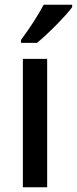

<svg xmlns="http://www.w3.org/2000/svg" viewBox="-20 -786 323 806"><path d="M283 -756V-766H163C140 -721 100 -661 68 -618V-606H135C181 -643 255 -718 283 -756ZM178 0V-539H76V0Z"/></svg>

Font: Noto Sans Gujarati SemiCondensed Medium
Style: Regular
Weight: 500
Width: 4
Designer: Jelle Bosma - Monotype Design Team, Universal Thirst
Foundry: Monotype Imaging Inc.
Version: Version 2.106